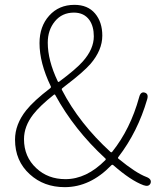

<svg xmlns="http://www.w3.org/2000/svg" viewBox="-20 -759 661 792"><path d="M247 13Q161 13 103 -40Q42 -95 42 -183Q42 -246 88 -304Q120 -344 187 -395Q192 -399 189 -404Q143 -500 143 -581Q143 -650 183 -694.5Q223 -739 287 -739Q342 -739 372 -703.5Q402 -668 402 -612Q402 -552 353 -495Q323 -461 252 -407Q243 -400 237 -395Q233 -392 236 -387Q307 -250 436 -132Q440 -129 443 -133Q518 -227 554 -358Q560 -382 577 -377Q594 -372 587 -349Q548 -215 468 -111Q465 -107 469 -104Q541 -45 584 -29Q607 -20 601 -3Q594 13 572 5Q520 -14 447 -78Q443 -81 439 -77Q352 13 247 13ZM250 -20Q337 -20 415 -99Q418 -103 414 -106Q286 -224 208 -367Q206 -371 202 -368Q145 -323 117 -287Q79 -238 79 -185Q79 -112 130 -65Q178 -20 250 -20ZM218 -424Q220 -419 224 -422Q294 -474 322 -506Q367 -557 367 -609Q367 -650 349 -676Q327 -707 285 -707Q236 -707 206.5 -671Q177 -635 177 -583Q177 -510 218 -424Z"/></svg>

Font: Resource Han Rounded JP ExtraLight
Style: Regular
Weight: 250
Designer: Cyano Hao (round all glyphs); Ryoko NISHIZUKA 西塚涼子 (kana, bopomofo & ideographs); Paul D. Hunt (Latin, Greek & Cyrillic)
Foundry: Cyano Hao
Version: 0.990